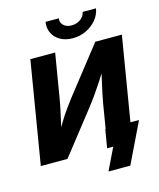

<svg xmlns="http://www.w3.org/2000/svg" viewBox="-154 -1055 1090 1318"><g transform="rotate(-15 391.0 -396.0)"><path d="M661.1 0H484.9L534.7 -301.8Q539.1 -328.1 547.6 -368.9Q556.2 -409.7 567.4 -459Q578.6 -508.3 590.8 -561L611.8 -559.1Q575.7 -501.5 547.4 -457.8Q519 -414.1 492.9 -377.2Q466.8 -340.3 436.5 -301.3L200.2 0H10.7L131.3 -727.5H307.6L255.9 -417Q251 -385.7 241.2 -339.8Q231.4 -293.9 220.5 -245.6Q209.5 -197.3 200.2 -157.7L184.1 -164.6Q211.4 -216.8 236.8 -258.3Q262.2 -299.8 286.9 -334Q311.5 -368.2 335 -398.9L592.8 -727.5H781.7ZM451.2 -790.5Q399.9 -790.5 363 -811.5Q326.2 -832.5 308.6 -868.2Q291 -903.8 298.3 -947.8H392.6Q387.7 -918 408.7 -897.9Q429.7 -877.9 465.8 -877.9Q489.7 -877.9 510.5 -887Q531.2 -896 544.9 -911.9Q558.6 -927.7 561.5 -947.8H656.7Q649.9 -903.8 620.1 -868.2Q590.3 -832.5 546.4 -811.5Q502.4 -790.5 451.2 -790.5ZM449.7 156.2 525.4 0H481.9L503.9 -130.9H743.7L605 156.2Z"/></g></svg>

Font: Inter 16pt ExtraBold
Style: Italic
Weight: 800
Italic angle: -9.3988°
Version: Version 4.001;git-66647c0bb